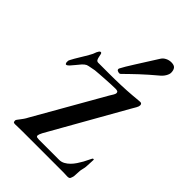

<svg xmlns="http://www.w3.org/2000/svg" viewBox="-211 -789 875 875"><g transform="rotate(45 227.0 -351.0)"><path d="M44.4 -11.7Q44.4 -14.6 47.9 -19.3Q51.3 -23.9 56.4 -30.5Q61.5 -37.1 67.4 -45.4Q73.2 -53.7 78.1 -63.5L267.1 -394.5Q273.9 -405.3 278.6 -413.3Q283.2 -421.4 283.2 -425.8Q283.2 -433.6 278.1 -435.5Q272.9 -437.5 267.1 -437.5Q256.8 -437.5 239.3 -436.8Q221.7 -436 202.6 -434.8Q183.6 -433.6 166.3 -432.4Q148.9 -431.2 139.6 -430.2Q128.9 -427.7 116.9 -425.8Q105 -423.8 96.7 -420.9Q87.4 -416.5 77.9 -405.8Q68.4 -395 59.6 -383.8Q50.8 -372.6 42.7 -364Q34.7 -355.5 28.8 -355.5Q25.4 -355.5 23.9 -360.8Q22.9 -361.3 22.9 -366.7V-374Q22.9 -376.5 26.9 -384Q30.8 -391.6 36.4 -401.4Q42 -411.1 49.1 -422.6Q56.2 -434.1 62.5 -444.8Q68.8 -455.6 73.7 -464.1Q78.6 -472.7 80.6 -477.1Q81.1 -477.5 82.8 -482.7Q84.5 -487.8 86.9 -493.4Q89.4 -499 92.8 -503.7Q96.2 -508.3 100.1 -508.3Q105 -508.3 106.7 -501.5Q108.4 -494.6 109.9 -486.6Q111.3 -478.5 114.7 -471.9Q118.2 -465.3 127 -465.3H159.2H198.7Q215.3 -465.3 234.1 -465.6Q252.9 -465.8 271.7 -466.6Q290.5 -467.3 308.6 -468.3Q326.7 -469.2 342.3 -470.7Q352.5 -471.2 366.5 -472.9Q380.4 -474.6 388.2 -474.6Q398.9 -474.6 398.9 -462.9Q398.9 -456.1 393.1 -445.6Q387.2 -435.1 380.4 -423.8L173.3 -58.1Q168.9 -49.8 167 -44.2Q165 -38.6 165 -35.6Q165 -28.8 171.6 -27.6Q178.2 -26.4 183.6 -26.4H313Q327.1 -26.4 339.6 -33.2Q352.1 -40 362.5 -50.5Q373 -61 381.6 -74Q390.1 -86.9 397 -99.1Q403.8 -111.3 408.4 -121.6Q413.1 -131.8 416 -136.7Q417.5 -140.1 421.9 -140.1Q424.3 -140.1 424.3 -136.7Q424.3 -132.3 423.8 -125.2Q423.3 -118.2 423.1 -110.8Q422.9 -103.5 422.4 -97.4Q421.9 -91.3 421.9 -89.4Q421.9 -86.9 420.9 -82.8Q419.9 -78.6 418.9 -74Q418 -69.3 417 -65.4Q416 -61.5 416 -60.1Q416 -58.6 415.5 -52.7Q415 -46.9 414.8 -40.3Q414.6 -33.7 414.1 -28.1Q413.6 -22.5 413.6 -21Q411.1 -11.2 408.2 -5.1Q405.3 1 393.1 1Q387.7 1 381.6 0.5Q375.5 0 367.7 0H154.3H103.5Q88.9 0 75.2 0.5Q61.5 1 56.2 1Q48.3 1 46.4 -2Q44.4 -4.9 44.4 -11.7ZM393.6 -668Q393.6 -658.2 385.7 -644.8Q377.9 -631.3 362.3 -619.1Q345.2 -605 328.1 -589.8Q311 -574.7 294.4 -559.3Q277.8 -543.9 262.9 -529.3Q248 -514.6 235.4 -502.4Q232.9 -500 230.7 -499.5Q228.5 -499 227.5 -499Q223.6 -499 217.5 -501.5Q211.4 -503.9 211.4 -509.3Q211.4 -510.3 211.4 -511.7Q211.4 -513.2 212.4 -514.6Q223.1 -535.6 248.3 -575.2Q273.4 -614.7 313.5 -678.2Q320.3 -689.5 333.3 -696Q346.2 -702.6 360.8 -702.6Q379.4 -702.6 386.5 -693.4Q393.6 -684.1 393.6 -668Z"/></g></svg>

Font: IM FELL French Canon SC
Style: Regular
Weight: 400
Designer: Igino Marini
Foundry: Igino Marini
Version: 3.00